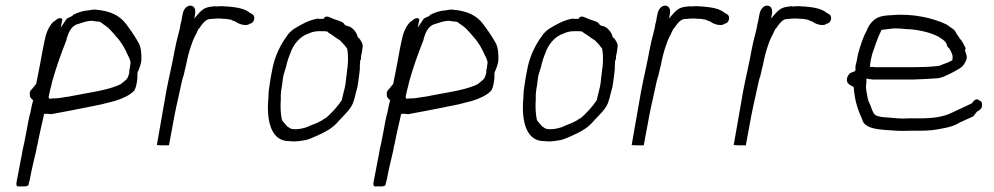

<svg xmlns="http://www.w3.org/2000/svg" viewBox="-20 -525 3535 683"><path d="M86 -193C85 -176 92 -175 98 -168L97 -165C94 -153 91 -141 89 -129C88 -121 85 -115 84 -109V-108C80 -93 78 -77 75 -62C72 -46 69 -31 66 -16C62 -1 59 15 57 29C54 42 52 54 50 65L39 122C37 132 39 138 43 138H71C76 137 80 135 81 134C82 130 83 123 86 114C92 80 101 44 109 10C110 2 111 -4 114 -14C120 -47 129 -83 136 -115L137 -120H146L147 -121C151 -119 154 -120 163 -119L227 -131C264 -138 303 -146 342 -154L389 -166C415 -174 440 -185 457 -202C462 -209 465 -221 467 -234C469 -244 469 -255 469 -265V-267C474 -277 483 -299 483 -314C483 -337 482 -353 475 -369C464 -389 451 -409 437 -428C415 -461 389 -481 336 -489C330 -489 326 -490 319 -491C313 -491 302 -490 294 -488H293C275 -487 255 -480 240 -472L238 -469L237 -468C232 -466 225 -463 218 -459C215 -456 212 -450 209 -446L196 -427L202 -457C192 -464 186 -460 173 -449H172C160 -440 148 -418 143 -399C135 -366 129 -333 123 -299C119 -275 113 -251 109 -228V-227L92 -206H91C89 -204 86 -199 86 -194ZM153 -180V-181C154 -188 157 -196 158 -204C161 -214 163 -223 165 -232V-233C182 -292 196 -331 217 -384V-387C221 -397 223 -408 230 -418C236 -429 246 -436 255 -439H256C269 -443 288 -451 307 -451H308C312 -450 315 -450 321 -449C325 -449 328 -448 331 -448C334 -448 335 -447 335 -447H337L338 -446C349 -437 363 -430 373 -418C381 -410 387 -402 394 -394C413 -374 425 -351 436 -326V-325H437C438 -320 446 -310 444 -298C443 -294 443 -290 442 -284L440 -275V-268C437 -253 434 -244 422 -236L410 -226L397 -220C359 -205 313 -198 270 -190L238 -184C230 -182 222 -181 214 -180C202 -178 186 -175 174 -175H168C166 -175 162 -174 158 -174H155ZM372 -413H373ZM394 -389H395ZM475 -366Z M538 -9C541 -9 548 -8 557 -8H581L595 -83C602 -125 612 -167 621 -208C625 -225 627 -240 633 -256C635 -267 639 -280 642 -294C646 -316 653 -344 660 -363C667 -387 678 -403 686 -422L687 -423H688C695 -433 707 -453 723 -457H724C727 -457 731 -458 736 -458C739 -458 744 -459 750 -459H765C771 -458 775 -458 781 -458C785 -458 788 -457 789 -457H790C793 -456 796 -456 801 -455H802C805 -452 812 -451 818 -448L826 -443C834 -439 844 -436 853 -436C862 -436 865 -438 869 -441H871C886 -445 889 -468 878 -474L868 -480C849 -495 823 -499 789 -502C784 -502 780 -502 772 -503C765 -503 756 -503 750 -502H749C747 -502 747 -502 745 -503C741 -502 733 -502 729 -501C706 -498 696 -488 682 -472L671 -459L674 -475C677 -492 671 -505 657 -505C644 -505 633 -492 630 -476L627 -461C626 -454 625 -448 622 -438L621 -431C620 -424 618 -418 617 -413C614 -400 610 -387 607 -373C605 -364 603 -354 601 -344C593 -299 581 -250 572 -203ZM659 -358Z M939 -223C936 -206 935 -193 935 -182V-181C928 -111 937 -23 1008 -23H1009C1026 -21 1040 -22 1056 -25H1057C1076 -27 1088 -34 1105 -41C1140 -57 1163 -68 1187 -97C1206 -118 1225 -133 1236 -159L1237 -163C1241 -173 1243 -184 1246 -195C1247 -201 1250 -208 1251 -213L1254 -231C1256 -241 1256 -251 1258 -261C1259 -272 1261 -282 1260 -290V-291C1261 -298 1261 -303 1261 -309L1262 -310L1264 -315C1264 -317 1264 -324 1265 -328V-329C1267 -335 1268 -342 1269 -351V-353C1274 -368 1263 -382 1256 -391H1253C1250 -410 1233 -430 1215 -433H1213C1211 -435 1208 -435 1206 -437V-438C1199 -448 1191 -449 1177 -454C1158 -459 1140 -476 1131 -458H1114L1111 -459C1080 -454 1053 -439 1027 -423C1018 -417 1009 -409 1001 -398V-397C979 -369 957 -324 949 -280C945 -262 942 -244 939 -223ZM988 -256C991 -266 994 -276 998 -289C1001 -304 1007 -322 1013 -336C1023 -366 1046 -395 1076 -405C1084 -409 1098 -414 1113 -414H1128C1132 -414 1137 -414 1143 -413H1144C1148 -408 1157 -404 1162 -400L1179 -388C1182 -386 1184 -385 1187 -383H1188C1193 -377 1199 -372 1204 -366L1215 -352L1217 -338C1219 -318 1218 -293 1214 -269V-267C1212 -255 1211 -244 1210 -233L1207 -215C1206 -210 1205 -206 1204 -203C1201 -193 1200 -185 1197 -174L1196 -169C1182 -147 1158 -121 1138 -104H1136C1133 -102 1129 -99 1124 -96L1106 -87C1099 -84 1094 -82 1088 -80C1071 -71 1044 -63 1020 -66C1012 -67 1007 -72 1003 -75H1002L984 -96V-97L983 -98C978 -121 977 -144 979 -174C978 -187 980 -204 983 -219C985 -233 986 -246 988 -256ZM1161 -400H1162ZM1105 -40V-41ZM1217 -338V-339ZM1258 -261Z M1356 -193C1355 -176 1362 -175 1368 -168L1367 -165C1364 -153 1361 -141 1359 -129C1358 -121 1355 -115 1354 -109V-108C1350 -93 1348 -77 1345 -62C1342 -46 1339 -31 1336 -16C1332 -1 1329 15 1327 29C1324 42 1322 54 1320 65L1309 122C1307 132 1309 138 1313 138H1341C1346 137 1350 135 1351 134C1352 130 1353 123 1356 114C1362 80 1371 44 1379 10C1380 2 1381 -4 1384 -14C1390 -47 1399 -83 1406 -115L1407 -120H1416L1417 -121C1421 -119 1424 -120 1433 -119L1497 -131C1534 -138 1573 -146 1612 -154L1659 -166C1685 -174 1710 -185 1727 -202C1732 -209 1735 -221 1737 -234C1739 -244 1739 -255 1739 -265V-267C1744 -277 1753 -299 1753 -314C1753 -337 1752 -353 1745 -369C1734 -389 1721 -409 1707 -428C1685 -461 1659 -481 1606 -489C1600 -489 1596 -490 1589 -491C1583 -491 1572 -490 1564 -488H1563C1545 -487 1525 -480 1510 -472L1508 -469L1507 -468C1502 -466 1495 -463 1488 -459C1485 -456 1482 -450 1479 -446L1466 -427L1472 -457C1462 -464 1456 -460 1443 -449H1442C1430 -440 1418 -418 1413 -399C1405 -366 1399 -333 1393 -299C1389 -275 1383 -251 1379 -228V-227L1362 -206H1361C1359 -204 1356 -199 1356 -194ZM1423 -180V-181C1424 -188 1427 -196 1428 -204C1431 -214 1433 -223 1435 -232V-233C1452 -292 1466 -331 1487 -384V-387C1491 -397 1493 -408 1500 -418C1506 -429 1516 -436 1525 -439H1526C1539 -443 1558 -451 1577 -451H1578C1582 -450 1585 -450 1591 -449C1595 -449 1598 -448 1601 -448C1604 -448 1605 -447 1605 -447H1607L1608 -446C1619 -437 1633 -430 1643 -418C1651 -410 1657 -402 1664 -394C1683 -374 1695 -351 1706 -326V-325H1707C1708 -320 1716 -310 1714 -298C1713 -294 1713 -290 1712 -284L1710 -275V-268C1707 -253 1704 -244 1692 -236L1680 -226L1667 -220C1629 -205 1583 -198 1540 -190L1508 -184C1500 -182 1492 -181 1484 -180C1472 -178 1456 -175 1444 -175H1438C1436 -175 1432 -174 1428 -174H1425ZM1642 -413H1643ZM1664 -389H1665ZM1745 -366Z M1846 -223C1843 -206 1842 -193 1842 -182V-181C1835 -111 1844 -23 1915 -23H1916C1933 -21 1947 -22 1963 -25H1964C1983 -27 1995 -34 2012 -41C2047 -57 2070 -68 2094 -97C2113 -118 2132 -133 2143 -159L2144 -163C2148 -173 2150 -184 2153 -195C2154 -201 2157 -208 2158 -213L2161 -231C2163 -241 2163 -251 2165 -261C2166 -272 2168 -282 2167 -290V-291C2168 -298 2168 -303 2168 -309L2169 -310L2171 -315C2171 -317 2171 -324 2172 -328V-329C2174 -335 2175 -342 2176 -351V-353C2181 -368 2170 -382 2163 -391H2160C2157 -410 2140 -430 2122 -433H2120C2118 -435 2115 -435 2113 -437V-438C2106 -448 2098 -449 2084 -454C2065 -459 2047 -476 2038 -458H2021L2018 -459C1987 -454 1960 -439 1934 -423C1925 -417 1916 -409 1908 -398V-397C1886 -369 1864 -324 1856 -280C1852 -262 1849 -244 1846 -223ZM1895 -256C1898 -266 1901 -276 1905 -289C1908 -304 1914 -322 1920 -336C1930 -366 1953 -395 1983 -405C1991 -409 2005 -414 2020 -414H2035C2039 -414 2044 -414 2050 -413H2051C2055 -408 2064 -404 2069 -400L2086 -388C2089 -386 2091 -385 2094 -383H2095C2100 -377 2106 -372 2111 -366L2122 -352L2124 -338C2126 -318 2125 -293 2121 -269V-267C2119 -255 2118 -244 2117 -233L2114 -215C2113 -210 2112 -206 2111 -203C2108 -193 2107 -185 2104 -174L2103 -169C2089 -147 2065 -121 2045 -104H2043C2040 -102 2036 -99 2031 -96L2013 -87C2006 -84 2001 -82 1995 -80C1978 -71 1951 -63 1927 -66C1919 -67 1914 -72 1910 -75H1909L1891 -96V-97L1890 -98C1885 -121 1884 -144 1886 -174C1885 -187 1887 -204 1890 -219C1892 -233 1893 -246 1895 -256ZM2068 -400H2069ZM2012 -40V-41ZM2124 -338V-339ZM2165 -261Z M2227 -9C2230 -9 2237 -8 2246 -8H2270L2284 -83C2291 -125 2301 -167 2310 -208C2314 -225 2316 -240 2322 -256C2324 -267 2328 -280 2331 -294C2335 -316 2342 -344 2349 -363C2356 -387 2367 -403 2375 -422L2376 -423H2377C2384 -433 2396 -453 2412 -457H2413C2416 -457 2420 -458 2425 -458C2428 -458 2433 -459 2439 -459H2454C2460 -458 2464 -458 2470 -458C2474 -458 2477 -457 2478 -457H2479C2482 -456 2485 -456 2490 -455H2491C2494 -452 2501 -451 2507 -448L2515 -443C2523 -439 2533 -436 2542 -436C2551 -436 2554 -438 2558 -441H2560C2575 -445 2578 -468 2567 -474L2557 -480C2538 -495 2512 -499 2478 -502C2473 -502 2469 -502 2461 -503C2454 -503 2445 -503 2439 -502H2438C2436 -502 2436 -502 2434 -503C2430 -502 2422 -502 2418 -501C2395 -498 2385 -488 2371 -472L2360 -459L2363 -475C2366 -492 2360 -505 2346 -505C2333 -505 2322 -492 2319 -476L2316 -461C2315 -454 2314 -448 2311 -438L2310 -431C2309 -424 2307 -418 2306 -413C2303 -400 2299 -387 2296 -373C2294 -364 2292 -354 2290 -344C2282 -299 2270 -250 2261 -203ZM2348 -358Z M2590 -9C2593 -9 2600 -8 2609 -8H2633L2647 -83C2654 -125 2664 -167 2673 -208C2677 -225 2679 -240 2685 -256C2687 -267 2691 -280 2694 -294C2698 -316 2705 -344 2712 -363C2719 -387 2730 -403 2738 -422L2739 -423H2740C2747 -433 2759 -453 2775 -457H2776C2779 -457 2783 -458 2788 -458C2791 -458 2796 -459 2802 -459H2817C2823 -458 2827 -458 2833 -458C2837 -458 2840 -457 2841 -457H2842C2845 -456 2848 -456 2853 -455H2854C2857 -452 2864 -451 2870 -448L2878 -443C2886 -439 2896 -436 2905 -436C2914 -436 2917 -438 2921 -441H2923C2938 -445 2941 -468 2930 -474L2920 -480C2901 -495 2875 -499 2841 -502C2836 -502 2832 -502 2824 -503C2817 -503 2808 -503 2802 -502H2801C2799 -502 2799 -502 2797 -503C2793 -502 2785 -502 2781 -501C2758 -498 2748 -488 2734 -472L2723 -459L2726 -475C2729 -492 2723 -505 2709 -505C2696 -505 2685 -492 2682 -476L2679 -461C2678 -454 2677 -448 2674 -438L2673 -431C2672 -424 2670 -418 2669 -413C2666 -400 2662 -387 2659 -373C2657 -364 2655 -354 2653 -344C2645 -299 2633 -250 2624 -203ZM2711 -358Z M2993 -246C2990 -229 3002 -223 3016 -216L3017 -214C3020 -168 3032 -133 3048 -98V-97C3056 -72 3090 -66 3126 -63C3154 -61 3185 -58 3215 -60H3254C3282 -60 3302 -62 3327 -67C3356 -72 3375 -77 3397 -91H3398L3442 -111C3448 -117 3451 -124 3457 -129C3463 -131 3472 -139 3473 -146C3475 -160 3471 -165 3463 -168V-169H3462C3453 -176 3445 -168 3438 -159V-157H3436C3414 -147 3391 -135 3368 -125C3335 -108 3295 -104 3252 -104H3213C3185 -102 3162 -105 3138 -107C3122 -108 3104 -109 3092 -117C3086 -124 3081 -136 3078 -146C3074 -158 3068 -164 3066 -179C3064 -194 3058 -209 3062 -231V-246C3067 -245 3071 -243 3078 -243H3079C3084 -242 3087 -242 3090 -242H3224C3252 -243 3279 -244 3306 -246C3329 -246 3345 -256 3366 -266C3385 -277 3403 -283 3412 -301C3424 -319 3418 -330 3413 -344V-346C3414 -348 3414 -349 3415 -353C3413 -359 3411 -362 3410 -363C3406 -372 3402 -380 3394 -388C3391 -393 3387 -400 3382 -406V-407C3380 -411 3377 -415 3374 -419C3366 -424 3355 -433 3347 -438C3299 -461 3227 -478 3150 -471C3132 -470 3115 -469 3100 -461C3086 -454 3072 -438 3065 -421V-420C3050 -393 3042 -367 3032 -332L3027 -305C3025 -298 3023 -292 3023 -285V-284C3023 -282 3024 -280 3023 -276L3022 -272L3004 -265C3000 -261 2994 -253 2993 -246ZM3075 -287V-292C3076 -305 3079 -318 3082 -330V-331C3092 -360 3102 -391 3116 -419H3118C3131 -421 3145 -422 3160 -424H3161C3177 -424 3192 -423 3209 -421H3217C3253 -418 3290 -409 3315 -396H3316C3326 -389 3343 -381 3348 -367L3349 -366L3348 -365C3349 -360 3353 -356 3354 -355H3355L3361 -346V-345L3362 -344C3364 -337 3371 -330 3368 -314V-311C3358 -305 3346 -300 3334 -296C3330 -294 3321 -290 3314 -290C3287 -287 3258 -286 3231 -286H3092C3091 -286 3090 -286 3085 -287ZM3368 -124V-125Z"/></svg>

Font: Scribbler
Style: LtIta
Weight: 300
Designer: Mew Too
Foundry: Cannot Into Space Fonts
Version: Version 1.001